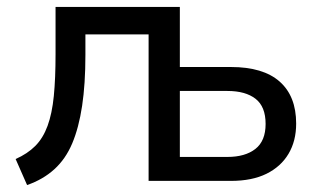

<svg xmlns="http://www.w3.org/2000/svg" viewBox="-20 -521 918 553"><path d="M58 12 25 -63Q59 -78 81.5 -100.5Q104 -123 117 -158.5Q130 -194 135 -244.5Q140 -295 140 -365V-501H498V-328H645Q738 -328 785.5 -286Q833 -244 833 -165Q833 -115 811 -78Q789 -41 747.5 -20.5Q706 0 645 0H408V-422H226V-363Q226 -279 216.5 -216Q207 -153 188 -108Q169 -63 136.5 -33.5Q104 -4 58 12ZM498 -69H635Q686 -69 715.5 -92Q745 -115 745 -164Q745 -214 716 -236.5Q687 -259 635 -259H498Z"/></svg>

Font: Nunitoga
Style: Medium
Weight: 500
Designer: Vernon Adams
Foundry: Vernon Adams
Version: Version 1.0